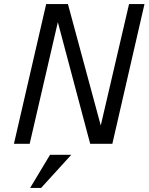

<svg xmlns="http://www.w3.org/2000/svg" viewBox="-20 -710 736 948"><path d="M48.8 0 208 -689.9H315.4L477.5 -90.3L617.2 -689.9H693.4L534.7 0H425.3L265.6 -600.6L126.5 0ZM128.9 217.8 227.1 54.2H332L183.1 217.8Z"/></svg>

Font: Acari Sans
Style: Italic
Weight: 400
Italic angle: -13°
Designer: Alfredo Marco Pradil and Stefan Peev
Foundry: Hanken Design Co.
Version: Version 1.045;January 11, 2019;FontCreator 11.5.0.2425 64-bi